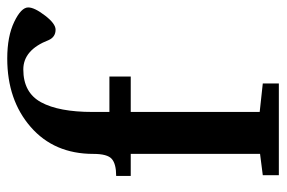

<svg xmlns="http://www.w3.org/2000/svg" viewBox="-146 -620 767 514"><g transform="rotate(-90 237.0 -363.5)"><path d="M24.4 0V-43L81.5 -50.3V-396.5H22.5V-435.5Q54.7 -435.5 68.1 -447.3Q81.5 -459 81.5 -496.6Q81.5 -601.6 153.6 -664.3Q225.6 -727.1 336.9 -727.1Q396 -727.1 434.8 -708.5Q473.6 -689.9 473.6 -670.9Q473.6 -654.3 451.9 -626Q430.2 -597.7 414.1 -597.7Q394.5 -597.7 386.2 -616.2Q359.9 -684.1 307.6 -684.1Q245.6 -684.1 219.7 -636.5Q193.8 -588.9 193.8 -499V-453.6H288.6V-396.5H193.8V-51.3L270 -43V0Z"/></g></svg>

Font: Elstob 6pt SemiBold
Style: Regular
Weight: 600
Designer: Peter S. Baker
Version: Version 1.015